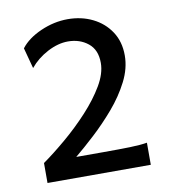

<svg xmlns="http://www.w3.org/2000/svg" viewBox="-66 -591 576 648"><g transform="rotate(-10 222.0 -266.5)"><path d="M45.4 0V-68.4Q82.5 -94.7 125.5 -131.1Q168.5 -167.5 206.5 -208.7Q244.6 -250 268.8 -291Q293 -332 293 -368.2Q293 -413.1 264.6 -435.8Q236.3 -458.5 195.8 -458.5Q162.1 -458.5 125.7 -439.5Q89.4 -420.4 64.9 -390.6L45.9 -461.4Q69.3 -492.2 115.2 -512.5Q161.1 -532.7 208 -532.7Q254.9 -532.7 293.2 -513.9Q331.5 -495.1 354.2 -460.7Q377 -426.3 377 -378.9Q377 -334.5 354.2 -290Q331.5 -245.6 296.6 -204.8Q261.7 -164.1 224.1 -129.4Q186.5 -94.7 156.2 -69.8H251Q305.2 -69.8 341.3 -70.8Q377.4 -71.8 399.4 -75.7V0Z"/></g></svg>

Font: Harmattan Medium
Style: Regular
Weight: 500
Designer: George W. Nuss III and SIL International
Foundry: SIL International
Version: Version 4.000